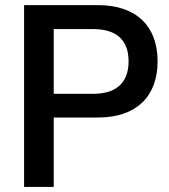

<svg xmlns="http://www.w3.org/2000/svg" viewBox="-20 -739 669 759"><path d="M192.4 0V-274.4H367.2C517.6 -274.4 603 -356.4 603 -496.6C603 -636.7 517.6 -718.8 367.2 -718.8H75.2V0ZM192.4 -624H349.1C439.5 -624 488.3 -581.1 488.3 -496.6C488.3 -412.1 439.5 -368.2 349.1 -368.2H192.4Z"/></svg>

Font: Winston Medium
Style: Regular
Weight: 500
Designer: Vernon Adams, Kim Jin-seong, David Berlow, Cristiano Sobral
Foundry: The Winston Project Authors
Version: Version 3.004